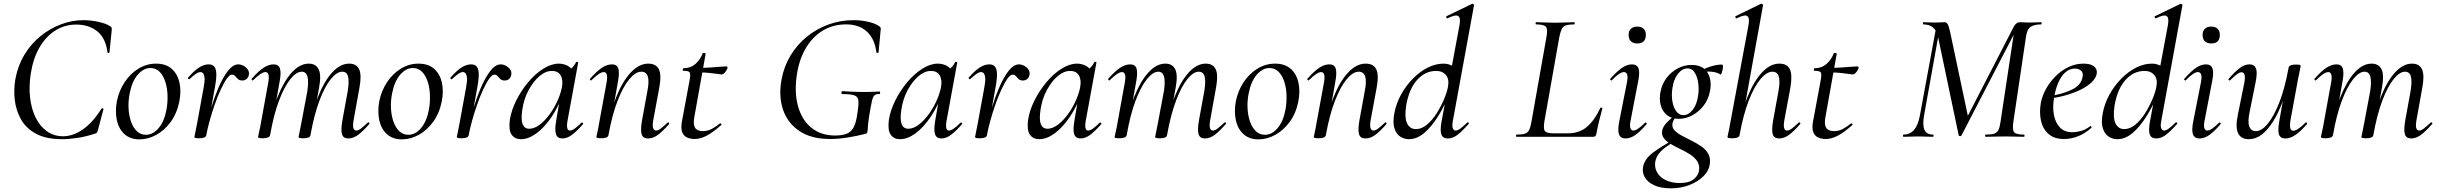

<svg xmlns="http://www.w3.org/2000/svg" viewBox="-20 -746 13300 1047"><path d="M318 13Q232 13 177 -16.5Q122 -46 94.5 -95Q67 -144 60.5 -201.5Q54 -259 64 -316Q78 -390 114 -449Q150 -508 201.5 -549.5Q253 -591 313 -613.5Q373 -636 434 -636Q475 -636 516.5 -627Q558 -618 581 -603Q588 -598 589 -594Q590 -590 589 -579L577 -461Q576 -457 571 -457Q566 -457 566 -461Q556 -539 510 -575.5Q464 -612 396 -612Q333 -612 281.5 -579.5Q230 -547 195.5 -487.5Q161 -428 148 -346Q137 -276 144 -214Q151 -152 174.5 -104.5Q198 -57 236 -30Q274 -3 324 -3Q378 -3 431.5 -40Q485 -77 534 -154Q536 -157 541 -155Q546 -153 544 -150L515 -40Q512 -28 509 -23.5Q506 -19 497 -17Q449 -1 402.5 6Q356 13 318 13Z M741 14Q691 14 659.5 -14Q628 -42 617.5 -89Q607 -136 617 -193Q629 -252 660 -298.5Q691 -345 735.5 -372Q780 -399 831 -399Q884 -399 916 -371Q948 -343 958.5 -296Q969 -249 958 -193Q945 -128 911 -81.5Q877 -35 832 -10.5Q787 14 741 14ZM776 -11Q814 -11 845 -47.5Q876 -84 888 -149Q895 -189 893.5 -228.5Q892 -268 881 -301.5Q870 -335 850 -355Q830 -375 800 -375Q763 -375 731.5 -339Q700 -303 687 -236Q679 -195 681 -155.5Q683 -116 694.5 -83Q706 -50 726.5 -30.5Q747 -11 776 -11Z M1105 -9 1095 -10Q1104 -57 1118 -110Q1132 -163 1150 -213.5Q1168 -264 1189 -305Q1210 -346 1232.5 -370.5Q1255 -395 1279 -395Q1293 -395 1307.5 -387.5Q1322 -380 1331 -367Q1340 -354 1337 -338Q1335 -325 1325.5 -316Q1316 -307 1301 -307Q1286 -307 1277.5 -315Q1269 -323 1262.5 -331Q1256 -339 1245 -339Q1232 -339 1216 -316Q1200 -293 1183 -256Q1166 -219 1150.5 -174.5Q1135 -130 1123 -86.5Q1111 -43 1105 -9ZM1066 8Q1050 8 1045 6Q1040 4 1040 1Q1040 -2 1045.5 -26Q1051 -50 1055 -74L1091 -271Q1097 -304 1095.5 -321Q1094 -338 1088 -345.5Q1082 -353 1073 -353Q1061 -353 1045.5 -341.5Q1030 -330 1014 -315Q1011 -312 1007 -316Q1003 -320 1006 -323Q1038 -360 1065 -377.5Q1092 -395 1118 -395Q1137 -395 1147.5 -384Q1158 -373 1159.5 -347Q1161 -321 1153 -276L1105 -9Q1102 8 1066 8Z M1880 9Q1852 9 1845 -14Q1838 -37 1847 -89L1876 -248Q1885 -302 1878 -328.5Q1871 -355 1846 -355Q1817 -355 1784.5 -315.5Q1752 -276 1722.5 -198.5Q1693 -121 1673 -9L1659 -10Q1679 -128 1713.5 -216Q1748 -304 1792 -351.5Q1836 -399 1884 -399Q1924 -399 1938.5 -368Q1953 -337 1940 -267L1908 -89Q1903 -59 1907.5 -46.5Q1912 -34 1923 -34Q1934 -34 1949.5 -46Q1965 -58 1985 -77Q1989 -81 1993 -77Q1997 -73 1993 -69Q1961 -32 1934 -11.5Q1907 9 1880 9ZM1413 8Q1397 8 1392 6Q1387 4 1387 1Q1387 -2 1392.5 -24.5Q1398 -47 1402 -71L1443 -297Q1453 -353 1427 -353Q1416 -353 1399 -341.5Q1382 -330 1361 -309Q1358 -305 1354 -309.5Q1350 -314 1353 -317Q1388 -357 1416.5 -376Q1445 -395 1472 -395Q1499 -395 1506.5 -373Q1514 -351 1505 -302L1453 -9Q1449 8 1413 8ZM1634 8Q1618 8 1613 6Q1608 4 1608 1Q1608 -2 1613.5 -26Q1619 -50 1623 -74L1656 -249Q1664 -303 1656.5 -329Q1649 -355 1625 -355Q1596 -355 1563 -314Q1530 -273 1501 -196Q1472 -119 1453 -9L1438 -10Q1458 -127 1492.5 -214.5Q1527 -302 1571 -350.5Q1615 -399 1664 -399Q1702 -399 1717.5 -368.5Q1733 -338 1720 -268L1673 -9Q1671 8 1634 8Z M2172 14Q2122 14 2090.5 -14Q2059 -42 2048.5 -89Q2038 -136 2048 -193Q2060 -252 2091 -298.5Q2122 -345 2166.5 -372Q2211 -399 2262 -399Q2315 -399 2347 -371Q2379 -343 2389.5 -296Q2400 -249 2389 -193Q2376 -128 2342 -81.5Q2308 -35 2263 -10.5Q2218 14 2172 14ZM2207 -11Q2245 -11 2276 -47.5Q2307 -84 2319 -149Q2326 -189 2324.5 -228.5Q2323 -268 2312 -301.5Q2301 -335 2281 -355Q2261 -375 2231 -375Q2194 -375 2162.5 -339Q2131 -303 2118 -236Q2110 -195 2112 -155.5Q2114 -116 2125.5 -83Q2137 -50 2157.5 -30.5Q2178 -11 2207 -11Z M2536 -9 2526 -10Q2535 -57 2549 -110Q2563 -163 2581 -213.5Q2599 -264 2620 -305Q2641 -346 2663.5 -370.5Q2686 -395 2710 -395Q2724 -395 2738.5 -387.5Q2753 -380 2762 -367Q2771 -354 2768 -338Q2766 -325 2756.5 -316Q2747 -307 2732 -307Q2717 -307 2708.5 -315Q2700 -323 2693.5 -331Q2687 -339 2676 -339Q2663 -339 2647 -316Q2631 -293 2614 -256Q2597 -219 2581.5 -174.5Q2566 -130 2554 -86.5Q2542 -43 2536 -9ZM2497 8Q2481 8 2476 6Q2471 4 2471 1Q2471 -2 2476.5 -26Q2482 -50 2486 -74L2522 -271Q2528 -304 2526.5 -321Q2525 -338 2519 -345.5Q2513 -353 2504 -353Q2492 -353 2476.5 -341.5Q2461 -330 2445 -315Q2442 -312 2438 -316Q2434 -320 2437 -323Q2469 -360 2496 -377.5Q2523 -395 2549 -395Q2568 -395 2578.5 -384Q2589 -373 2590.5 -347Q2592 -321 2584 -276L2536 -9Q2533 8 2497 8Z M2821 13Q2788 13 2770.5 -11Q2753 -35 2760 -91Q2768 -144 2795 -198Q2822 -252 2860.5 -298Q2899 -344 2943 -371.5Q2987 -399 3027 -399Q3046 -399 3065 -392Q3084 -385 3097.5 -369.5Q3111 -354 3113 -328L3065 -357Q3079 -359 3096 -373.5Q3113 -388 3121 -407Q3123 -410 3128.5 -408.5Q3134 -407 3133 -405L3075 -89Q3065 -34 3088 -34Q3099 -34 3115.5 -46Q3132 -58 3151 -77Q3154 -80 3158 -76Q3162 -72 3159 -69Q3127 -32 3100 -11.5Q3073 9 3047 9Q3020 9 3012 -13.5Q3004 -36 3013 -89L3037 -229L3055 -246Q3028 -168 2988.5 -109.5Q2949 -51 2905.5 -19Q2862 13 2821 13ZM2866 -44Q2893 -44 2921 -64.5Q2949 -85 2974.5 -119Q3000 -153 3018.5 -193Q3037 -233 3044 -269Q3052 -309 3037.5 -334.5Q3023 -360 2988 -359Q2955 -359 2922 -331Q2889 -303 2863 -255.5Q2837 -208 2828 -147Q2820 -93 2830 -68.5Q2840 -44 2866 -44Z M3514 9Q3486 9 3479 -14Q3472 -37 3481 -89L3510 -248Q3532 -355 3477 -355Q3446 -355 3412 -314.5Q3378 -274 3348 -197Q3318 -120 3298 -9L3284 -10Q3305 -127 3339.5 -214.5Q3374 -302 3419.5 -350.5Q3465 -399 3515 -399Q3558 -399 3573 -368Q3588 -337 3575 -267L3542 -89Q3537 -59 3542 -46.5Q3547 -34 3558 -34Q3569 -34 3584.5 -46Q3600 -58 3620 -77Q3623 -81 3627 -77Q3631 -73 3628 -69Q3596 -32 3569 -11.5Q3542 9 3514 9ZM3259 8Q3243 8 3237.5 6Q3232 4 3232 1Q3232 -2 3237.5 -25Q3243 -48 3247 -74L3288 -297Q3298 -353 3272 -353Q3261 -353 3244 -341.5Q3227 -330 3206 -309Q3203 -305 3199 -309.5Q3195 -314 3198 -317Q3233 -357 3261.5 -376Q3290 -395 3317 -395Q3344 -395 3351.5 -373Q3359 -351 3350 -302L3298 -9Q3295 8 3259 8Z M3768 12Q3747 12 3728.5 4.5Q3710 -3 3701 -23Q3692 -43 3698 -80L3740 -306Q3747 -342 3741 -351Q3735 -360 3706 -360Q3702 -360 3703 -367Q3704 -374 3707 -374Q3746 -374 3772.5 -397.5Q3799 -421 3811 -454Q3812 -458 3820.5 -457Q3829 -456 3828 -453L3766 -106Q3759 -67 3770.5 -49Q3782 -31 3813 -31Q3839 -31 3861.5 -43Q3884 -55 3906 -73Q3908 -75 3912 -71Q3916 -67 3914 -65Q3868 -24 3833.5 -6Q3799 12 3768 12ZM3914 -340Q3912 -340 3892.5 -343Q3873 -346 3846.5 -348.5Q3820 -351 3795 -351L3797 -376Q3825 -376 3854.5 -378Q3884 -380 3907.5 -382Q3931 -384 3940 -384Q3944 -384 3946 -381Q3948 -378 3947 -374Q3945 -366 3935 -353Q3925 -340 3914 -340Z M4506 12Q4405 12 4340 -31Q4275 -74 4250 -148Q4225 -222 4242 -313Q4255 -384 4291 -443.5Q4327 -503 4380 -546Q4433 -589 4498 -612.5Q4563 -636 4635 -636Q4677 -636 4715.5 -627Q4754 -618 4776 -602Q4783 -596 4783 -592Q4783 -588 4782 -579L4771 -461Q4770 -457 4765 -457Q4760 -457 4759 -461Q4750 -534 4707.5 -573.5Q4665 -613 4594 -613Q4524 -613 4469 -580.5Q4414 -548 4377.5 -489Q4341 -430 4327 -349Q4310 -247 4331 -169.5Q4352 -92 4404.5 -49.5Q4457 -7 4534 -7Q4572 -7 4596.5 -16.5Q4621 -26 4635 -52Q4649 -78 4655 -126Q4663 -174 4661 -196.5Q4659 -219 4639 -226Q4619 -233 4573 -233Q4568 -233 4568.5 -241Q4569 -249 4573 -249Q4629 -245 4676 -244.5Q4723 -244 4775 -247Q4779 -247 4779.5 -240Q4780 -233 4775 -233Q4758 -234 4749 -226.5Q4740 -219 4734.5 -194Q4729 -169 4720 -116Q4715 -83 4713.5 -67Q4712 -51 4712 -43.5Q4712 -36 4710 -28Q4709 -22 4707 -20Q4705 -18 4699 -16Q4652 -4 4601.5 4Q4551 12 4506 12Z M4888 13Q4855 13 4837.5 -11Q4820 -35 4827 -91Q4835 -144 4862 -198Q4889 -252 4927.5 -298Q4966 -344 5010 -371.5Q5054 -399 5094 -399Q5113 -399 5132 -392Q5151 -385 5164.5 -369.5Q5178 -354 5180 -328L5132 -357Q5146 -359 5163 -373.5Q5180 -388 5188 -407Q5190 -410 5195.5 -408.5Q5201 -407 5200 -405L5142 -89Q5132 -34 5155 -34Q5166 -34 5182.5 -46Q5199 -58 5218 -77Q5221 -80 5225 -76Q5229 -72 5226 -69Q5194 -32 5167 -11.5Q5140 9 5114 9Q5087 9 5079 -13.5Q5071 -36 5080 -89L5104 -229L5122 -246Q5095 -168 5055.5 -109.5Q5016 -51 4972.5 -19Q4929 13 4888 13ZM4933 -44Q4960 -44 4988 -64.5Q5016 -85 5041.5 -119Q5067 -153 5085.5 -193Q5104 -233 5111 -269Q5119 -309 5104.5 -334.5Q5090 -360 5055 -359Q5022 -359 4989 -331Q4956 -303 4930 -255.5Q4904 -208 4895 -147Q4887 -93 4897 -68.5Q4907 -44 4933 -44Z M5362 -9 5352 -10Q5361 -57 5375 -110Q5389 -163 5407 -213.5Q5425 -264 5446 -305Q5467 -346 5489.5 -370.5Q5512 -395 5536 -395Q5550 -395 5564.5 -387.5Q5579 -380 5588 -367Q5597 -354 5594 -338Q5592 -325 5582.5 -316Q5573 -307 5558 -307Q5543 -307 5534.5 -315Q5526 -323 5519.5 -331Q5513 -339 5502 -339Q5489 -339 5473 -316Q5457 -293 5440 -256Q5423 -219 5407.5 -174.5Q5392 -130 5380 -86.5Q5368 -43 5362 -9ZM5323 8Q5307 8 5302 6Q5297 4 5297 1Q5297 -2 5302.5 -26Q5308 -50 5312 -74L5348 -271Q5354 -304 5352.5 -321Q5351 -338 5345 -345.5Q5339 -353 5330 -353Q5318 -353 5302.5 -341.5Q5287 -330 5271 -315Q5268 -312 5264 -316Q5260 -320 5263 -323Q5295 -360 5322 -377.5Q5349 -395 5375 -395Q5394 -395 5404.5 -384Q5415 -373 5416.5 -347Q5418 -321 5410 -276L5362 -9Q5359 8 5323 8Z M5647 13Q5614 13 5596.5 -11Q5579 -35 5586 -91Q5594 -144 5621 -198Q5648 -252 5686.5 -298Q5725 -344 5769 -371.5Q5813 -399 5853 -399Q5872 -399 5891 -392Q5910 -385 5923.5 -369.5Q5937 -354 5939 -328L5891 -357Q5905 -359 5922 -373.5Q5939 -388 5947 -407Q5949 -410 5954.5 -408.5Q5960 -407 5959 -405L5901 -89Q5891 -34 5914 -34Q5925 -34 5941.5 -46Q5958 -58 5977 -77Q5980 -80 5984 -76Q5988 -72 5985 -69Q5953 -32 5926 -11.5Q5899 9 5873 9Q5846 9 5838 -13.5Q5830 -36 5839 -89L5863 -229L5881 -246Q5854 -168 5814.5 -109.5Q5775 -51 5731.5 -19Q5688 13 5647 13ZM5692 -44Q5719 -44 5747 -64.5Q5775 -85 5800.5 -119Q5826 -153 5844.5 -193Q5863 -233 5870 -269Q5878 -309 5863.5 -334.5Q5849 -360 5814 -359Q5781 -359 5748 -331Q5715 -303 5689 -255.5Q5663 -208 5654 -147Q5646 -93 5656 -68.5Q5666 -44 5692 -44Z M6551 9Q6523 9 6516 -14Q6509 -37 6518 -89L6547 -248Q6556 -302 6549 -328.5Q6542 -355 6517 -355Q6488 -355 6455.5 -315.5Q6423 -276 6393.5 -198.5Q6364 -121 6344 -9L6330 -10Q6350 -128 6384.5 -216Q6419 -304 6463 -351.5Q6507 -399 6555 -399Q6595 -399 6609.5 -368Q6624 -337 6611 -267L6579 -89Q6574 -59 6578.5 -46.5Q6583 -34 6594 -34Q6605 -34 6620.5 -46Q6636 -58 6656 -77Q6660 -81 6664 -77Q6668 -73 6664 -69Q6632 -32 6605 -11.5Q6578 9 6551 9ZM6084 8Q6068 8 6063 6Q6058 4 6058 1Q6058 -2 6063.5 -24.5Q6069 -47 6073 -71L6114 -297Q6124 -353 6098 -353Q6087 -353 6070 -341.5Q6053 -330 6032 -309Q6029 -305 6025 -309.5Q6021 -314 6024 -317Q6059 -357 6087.5 -376Q6116 -395 6143 -395Q6170 -395 6177.5 -373Q6185 -351 6176 -302L6124 -9Q6120 8 6084 8ZM6305 8Q6289 8 6284 6Q6279 4 6279 1Q6279 -2 6284.5 -26Q6290 -50 6294 -74L6327 -249Q6335 -303 6327.5 -329Q6320 -355 6296 -355Q6267 -355 6234 -314Q6201 -273 6172 -196Q6143 -119 6124 -9L6109 -10Q6129 -127 6163.5 -214.5Q6198 -302 6242 -350.5Q6286 -399 6335 -399Q6373 -399 6388.5 -368.5Q6404 -338 6391 -268L6344 -9Q6342 8 6305 8Z M6843 14Q6793 14 6761.5 -14Q6730 -42 6719.5 -89Q6709 -136 6719 -193Q6731 -252 6762 -298.5Q6793 -345 6837.5 -372Q6882 -399 6933 -399Q6986 -399 7018 -371Q7050 -343 7060.5 -296Q7071 -249 7060 -193Q7047 -128 7013 -81.5Q6979 -35 6934 -10.5Q6889 14 6843 14ZM6878 -11Q6916 -11 6947 -47.5Q6978 -84 6990 -149Q6997 -189 6995.5 -228.5Q6994 -268 6983 -301.5Q6972 -335 6952 -355Q6932 -375 6902 -375Q6865 -375 6833.5 -339Q6802 -303 6789 -236Q6781 -195 6783 -155.5Q6785 -116 6796.5 -83Q6808 -50 6828.5 -30.5Q6849 -11 6878 -11Z M7426 9Q7398 9 7391 -14Q7384 -37 7393 -89L7422 -248Q7444 -355 7389 -355Q7358 -355 7324 -314.5Q7290 -274 7260 -197Q7230 -120 7210 -9L7196 -10Q7217 -127 7251.5 -214.5Q7286 -302 7331.5 -350.5Q7377 -399 7427 -399Q7470 -399 7485 -368Q7500 -337 7487 -267L7454 -89Q7449 -59 7454 -46.5Q7459 -34 7470 -34Q7481 -34 7496.5 -46Q7512 -58 7532 -77Q7535 -81 7539 -77Q7543 -73 7540 -69Q7508 -32 7481 -11.5Q7454 9 7426 9ZM7171 8Q7155 8 7149.5 6Q7144 4 7144 1Q7144 -2 7149.5 -25Q7155 -48 7159 -74L7200 -297Q7210 -353 7184 -353Q7173 -353 7156 -341.5Q7139 -330 7118 -309Q7115 -305 7111 -309.5Q7107 -314 7110 -317Q7145 -357 7173.5 -376Q7202 -395 7229 -395Q7256 -395 7263.5 -373Q7271 -351 7262 -302L7210 -9Q7207 8 7171 8Z M7663 13Q7638 13 7616.5 -0.5Q7595 -14 7584.5 -44.5Q7574 -75 7583 -126Q7593 -181 7620 -230Q7647 -279 7685 -317.5Q7723 -356 7766 -377.5Q7809 -399 7852 -399Q7881 -399 7905.5 -383.5Q7930 -368 7933 -332L7889 -246Q7859 -171 7822.5 -112.5Q7786 -54 7746 -20.5Q7706 13 7663 13ZM7701 -42Q7732 -42 7761.5 -66.5Q7791 -91 7814.5 -128.5Q7838 -166 7854.5 -205Q7871 -244 7876 -273Q7884 -315 7864 -337.5Q7844 -360 7810 -359Q7752 -359 7708 -310.5Q7664 -262 7648 -171Q7638 -105 7653 -73.5Q7668 -42 7701 -42ZM7875 9Q7847 9 7839.5 -14Q7832 -37 7842 -89L7939 -610Q7946 -649 7932 -658.5Q7918 -668 7873 -646Q7869 -645 7867 -651Q7865 -657 7869 -658L8007 -725Q8011 -727 8015 -723Q8019 -719 8018 -717L7903 -89Q7897 -59 7902.5 -46.5Q7908 -34 7918 -34Q7929 -34 7945 -46Q7961 -58 7980 -77Q7984 -81 7988 -77Q7992 -73 7988 -69Q7955 -32 7929 -11.5Q7903 9 7875 9Z M8250 0Q8247 0 8247 -6Q8247 -12 8250 -12Q8280 -12 8295.5 -17Q8311 -22 8318.5 -37Q8326 -52 8331 -81L8413 -544Q8421 -587 8410 -600Q8399 -613 8356 -613Q8354 -613 8354 -619Q8354 -625 8356 -625Q8377 -625 8403 -623.5Q8429 -622 8458 -622Q8489 -622 8516.5 -623.5Q8544 -625 8565 -625Q8567 -625 8567 -619Q8567 -613 8565 -613Q8535 -613 8519 -607.5Q8503 -602 8496 -587Q8489 -572 8483 -543L8402 -85Q8395 -44 8404.5 -31.5Q8414 -19 8452 -19H8530Q8593 -19 8635 -55.5Q8677 -92 8707 -158Q8707 -160 8713 -159Q8719 -158 8718 -155Q8710 -127 8700.5 -87.5Q8691 -48 8685 -15Q8682 0 8669 0Z M8844 9Q8817 9 8808.5 -13.5Q8800 -36 8811 -89L8852 -297Q8863 -353 8835 -353Q8824 -353 8807 -341.5Q8790 -330 8770 -309Q8767 -305 8762.5 -309.5Q8758 -314 8762 -317Q8797 -357 8825 -376Q8853 -395 8879 -395Q8907 -395 8915 -373Q8923 -351 8913 -302L8872 -89Q8866 -59 8871 -46.5Q8876 -34 8887 -34Q8898 -34 8914.5 -45.5Q8931 -57 8950 -76Q8954 -80 8958 -75.5Q8962 -71 8958 -68Q8926 -30 8898.5 -10.5Q8871 9 8844 9ZM8908 -509Q8886 -509 8873.5 -521Q8861 -533 8861 -556Q8861 -577 8873.5 -589Q8886 -601 8908 -601Q8931 -601 8943 -589Q8955 -577 8955 -556Q8955 -509 8908 -509Z M9091 281Q9037 281 9001 264.5Q8965 248 8949.5 221Q8934 194 8940 163Q8949 119 8995.5 85Q9042 51 9103 18L9110 26Q9088 39 9065.5 55Q9043 71 9027 90.5Q9011 110 9006 138Q9002 170 9017.5 196Q9033 222 9065 237Q9097 252 9140 252Q9193 252 9219 229Q9245 206 9246 175Q9247 148 9231.5 128Q9216 108 9191.5 93Q9167 78 9139.5 65Q9112 52 9088.5 38Q9065 24 9052.5 6.5Q9040 -11 9044 -34Q9049 -57 9069.5 -78Q9090 -99 9120 -123L9130 -115Q9119 -110 9110.5 -97.5Q9102 -85 9100 -72Q9097 -50 9112 -34.5Q9127 -19 9151.5 -6Q9176 7 9204 21Q9232 35 9256.5 51.5Q9281 68 9294.5 91Q9308 114 9304 146Q9300 184 9269.5 214.5Q9239 245 9192.5 263Q9146 281 9091 281ZM9135 -98Q9095 -98 9070 -118.5Q9045 -139 9036 -172.5Q9027 -206 9035 -246Q9043 -288 9068 -321Q9093 -354 9129 -373Q9165 -392 9205 -392Q9247 -392 9271.5 -372Q9296 -352 9304.5 -319Q9313 -286 9304 -246Q9295 -201 9268.5 -168Q9242 -135 9207 -116.5Q9172 -98 9135 -98ZM9160 -118Q9187 -118 9210 -146.5Q9233 -175 9240 -224Q9245 -256 9241 -290Q9237 -324 9222.5 -348.5Q9208 -373 9181 -373Q9153 -373 9129.5 -342.5Q9106 -312 9100 -266Q9094 -229 9099.5 -195Q9105 -161 9120.5 -139.5Q9136 -118 9160 -118ZM9243 -346 9242 -353Q9272 -372 9307 -383Q9342 -394 9370 -394Q9375 -394 9375.5 -385Q9376 -376 9373.5 -365Q9371 -354 9368 -346Q9365 -338 9362 -340Q9339 -354 9305.5 -355.5Q9272 -357 9243 -346Z M9427 8Q9411 8 9405.5 6Q9400 4 9400 1Q9400 -2 9405.5 -25Q9411 -48 9415 -74L9515 -610Q9522 -649 9508 -658.5Q9494 -668 9450 -646Q9446 -645 9443.5 -651Q9441 -657 9445 -658L9582 -725Q9587 -727 9591 -723Q9595 -719 9594 -717L9466 -9Q9463 8 9427 8ZM9682 9Q9654 9 9647 -14Q9640 -37 9649 -89L9678 -248Q9688 -302 9680 -328.5Q9672 -355 9645 -355Q9614 -355 9580 -314.5Q9546 -274 9516 -197Q9486 -120 9466 -9L9452 -10Q9473 -127 9508 -214.5Q9543 -302 9588 -350.5Q9633 -399 9683 -399Q9726 -399 9740.5 -368Q9755 -337 9743 -267L9710 -89Q9705 -59 9709.5 -46.5Q9714 -34 9725 -34Q9737 -34 9752.5 -46Q9768 -58 9788 -77Q9791 -81 9795.5 -77Q9800 -73 9796 -69Q9764 -32 9737 -11.5Q9710 9 9682 9Z M9936 12Q9915 12 9896.5 4.5Q9878 -3 9869 -23Q9860 -43 9866 -80L9908 -306Q9915 -342 9909 -351Q9903 -360 9874 -360Q9870 -360 9871 -367Q9872 -374 9875 -374Q9914 -374 9940.5 -397.5Q9967 -421 9979 -454Q9980 -458 9988.5 -457Q9997 -456 9996 -453L9934 -106Q9927 -67 9938.5 -49Q9950 -31 9981 -31Q10007 -31 10029.5 -43Q10052 -55 10074 -73Q10076 -75 10080 -71Q10084 -67 10082 -65Q10036 -24 10001.5 -6Q9967 12 9936 12ZM10082 -340Q10080 -340 10060.5 -343Q10041 -346 10014.5 -348.5Q9988 -351 9963 -351L9965 -376Q9993 -376 10022.5 -378Q10052 -380 10075.5 -382Q10099 -384 10108 -384Q10112 -384 10114 -381Q10116 -378 10115 -374Q10113 -366 10103 -353Q10093 -340 10082 -340Z M10808 0Q10805 0 10805 -6Q10805 -12 10808 -12Q10839 -12 10854.5 -17Q10870 -22 10877.5 -37Q10885 -52 10889 -81L10965 -585L10990 -613L10676 -7Q10674 -3 10668.5 -3.5Q10663 -4 10661 -8L10549 -542Q10542 -574 10528 -589Q10514 -604 10498.5 -608.5Q10483 -613 10469 -613Q10466 -613 10466 -619Q10466 -625 10469 -625Q10481 -625 10496.5 -624Q10512 -623 10527 -623Q10546 -623 10561 -624Q10576 -625 10583 -625Q10594 -625 10600.5 -615Q10607 -605 10614 -573L10714 -100L10671 -37L10961 -600Q10975 -625 10995 -625Q11002 -625 11017 -624Q11032 -623 11045 -623Q11067 -623 11081.5 -624Q11096 -625 11111 -625Q11113 -625 11113 -619Q11113 -613 11111 -613Q11075 -613 11054.5 -600.5Q11034 -588 11028 -546L10959 -81Q10953 -38 10963.5 -25Q10974 -12 11017 -12Q11020 -12 11020 -6Q11020 0 11017 0Q10997 0 10970 -1Q10943 -2 10913 -2Q10882 -2 10856 -1Q10830 0 10808 0ZM10360 0Q10357 0 10357 -6Q10357 -12 10360 -12Q10395 -12 10417 -37Q10439 -62 10449 -114L10539 -602L10559 -600L10472 -116Q10463 -63 10474.5 -37.5Q10486 -12 10521 -12Q10524 -12 10524 -6Q10524 0 10521 0Q10504 0 10484.5 -1Q10465 -2 10440 -2Q10419 -2 10399 -1Q10379 0 10360 0Z M11236 12Q11181 12 11150 -16Q11119 -44 11109.5 -89Q11100 -134 11109 -185Q11116 -223 11137 -261Q11158 -299 11189 -330Q11220 -361 11259 -380Q11298 -399 11342 -399Q11380 -399 11398.5 -384.5Q11417 -370 11414 -345Q11410 -321 11386.5 -298Q11363 -275 11326 -257Q11289 -239 11243 -226Q11197 -213 11149 -208L11151 -221Q11226 -232 11277 -256.5Q11328 -281 11336 -324Q11342 -349 11328.5 -360.5Q11315 -372 11295 -372Q11265 -372 11242 -351Q11219 -330 11204 -295Q11189 -260 11182 -218Q11172 -164 11180 -120.5Q11188 -77 11213 -51Q11238 -25 11280 -25Q11303 -25 11328.5 -32Q11354 -39 11378 -58Q11380 -60 11383.5 -56Q11387 -52 11385 -49Q11347 -16 11309.5 -2Q11272 12 11236 12Z M11526 13Q11501 13 11479.5 -0.5Q11458 -14 11447.5 -44.5Q11437 -75 11446 -126Q11456 -181 11483 -230Q11510 -279 11548 -317.5Q11586 -356 11629 -377.5Q11672 -399 11715 -399Q11744 -399 11768.5 -383.5Q11793 -368 11796 -332L11752 -246Q11722 -171 11685.5 -112.5Q11649 -54 11609 -20.5Q11569 13 11526 13ZM11564 -42Q11595 -42 11624.5 -66.5Q11654 -91 11677.5 -128.5Q11701 -166 11717.5 -205Q11734 -244 11739 -273Q11747 -315 11727 -337.5Q11707 -360 11673 -359Q11615 -359 11571 -310.5Q11527 -262 11511 -171Q11501 -105 11516 -73.5Q11531 -42 11564 -42ZM11738 9Q11710 9 11702.5 -14Q11695 -37 11705 -89L11802 -610Q11809 -649 11795 -658.5Q11781 -668 11736 -646Q11732 -645 11730 -651Q11728 -657 11732 -658L11870 -725Q11874 -727 11878 -723Q11882 -719 11881 -717L11766 -89Q11760 -59 11765.5 -46.5Q11771 -34 11781 -34Q11792 -34 11808 -46Q11824 -58 11843 -77Q11847 -81 11851 -77Q11855 -73 11851 -69Q11818 -32 11792 -11.5Q11766 9 11738 9Z M11974 9Q11947 9 11938.5 -13.5Q11930 -36 11941 -89L11982 -297Q11993 -353 11965 -353Q11954 -353 11937 -341.5Q11920 -330 11900 -309Q11897 -305 11892.5 -309.5Q11888 -314 11892 -317Q11927 -357 11955 -376Q11983 -395 12009 -395Q12037 -395 12045 -373Q12053 -351 12043 -302L12002 -89Q11996 -59 12001 -46.5Q12006 -34 12017 -34Q12028 -34 12044.5 -45.5Q12061 -57 12080 -76Q12084 -80 12088 -75.5Q12092 -71 12088 -68Q12056 -30 12028.5 -10.5Q12001 9 11974 9ZM12038 -509Q12016 -509 12003.5 -521Q11991 -533 11991 -556Q11991 -577 12003.5 -589Q12016 -601 12038 -601Q12061 -601 12073 -589Q12085 -577 12085 -556Q12085 -509 12038 -509Z M12243 13Q12201 13 12185 -18.5Q12169 -50 12183 -119L12219 -297Q12224 -327 12219.5 -339.5Q12215 -352 12203 -352Q12193 -352 12177 -340Q12161 -328 12142 -309Q12138 -305 12134 -309Q12130 -313 12134 -317Q12167 -355 12193.5 -375Q12220 -395 12247 -395Q12273 -395 12282 -373Q12291 -351 12280 -297L12248 -138Q12236 -83 12245.5 -57Q12255 -31 12282 -31Q12313 -31 12346.5 -71.5Q12380 -112 12410 -189Q12440 -266 12460 -377L12474 -376Q12455 -259 12419.5 -171.5Q12384 -84 12339 -35.5Q12294 13 12243 13ZM12442 9Q12415 9 12407.5 -13Q12400 -35 12409 -84L12460 -377Q12463 -394 12500 -394Q12516 -394 12521 -392Q12526 -390 12526 -387Q12526 -384 12521 -361Q12516 -338 12511 -312L12470 -89Q12461 -33 12486 -33Q12497 -33 12514 -44.5Q12531 -56 12552 -77Q12555 -81 12559 -76.5Q12563 -72 12560 -69Q12525 -29 12497 -10Q12469 9 12442 9Z M13129 9Q13101 9 13094 -14Q13087 -37 13096 -89L13125 -248Q13134 -302 13127 -328.5Q13120 -355 13095 -355Q13066 -355 13033.5 -315.5Q13001 -276 12971.5 -198.5Q12942 -121 12922 -9L12908 -10Q12928 -128 12962.5 -216Q12997 -304 13041 -351.5Q13085 -399 13133 -399Q13173 -399 13187.5 -368Q13202 -337 13189 -267L13157 -89Q13152 -59 13156.5 -46.5Q13161 -34 13172 -34Q13183 -34 13198.5 -46Q13214 -58 13234 -77Q13238 -81 13242 -77Q13246 -73 13242 -69Q13210 -32 13183 -11.5Q13156 9 13129 9ZM12662 8Q12646 8 12641 6Q12636 4 12636 1Q12636 -2 12641.5 -24.5Q12647 -47 12651 -71L12692 -297Q12702 -353 12676 -353Q12665 -353 12648 -341.5Q12631 -330 12610 -309Q12607 -305 12603 -309.5Q12599 -314 12602 -317Q12637 -357 12665.5 -376Q12694 -395 12721 -395Q12748 -395 12755.5 -373Q12763 -351 12754 -302L12702 -9Q12698 8 12662 8ZM12883 8Q12867 8 12862 6Q12857 4 12857 1Q12857 -2 12862.5 -26Q12868 -50 12872 -74L12905 -249Q12913 -303 12905.5 -329Q12898 -355 12874 -355Q12845 -355 12812 -314Q12779 -273 12750 -196Q12721 -119 12702 -9L12687 -10Q12707 -127 12741.5 -214.5Q12776 -302 12820 -350.5Q12864 -399 12913 -399Q12951 -399 12966.5 -368.5Q12982 -338 12969 -268L12922 -9Q12920 8 12883 8Z"/></svg>

Font: Cormorant Garamond Light Medium
Style: Italic
Weight: 500
Italic angle: -10°
Version: Version 4.001